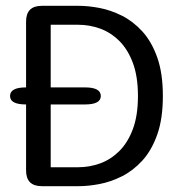

<svg xmlns="http://www.w3.org/2000/svg" viewBox="-20 -639 612 659"><path d="M69 -280.5Q14.5 -280.5 14.5 -309.5Q14.5 -339 69 -339H272Q326 -339 326 -309.5Q326 -280.5 272 -280.5ZM251 -619Q282.5 -619 321 -611.8Q359.5 -604.5 397.8 -585.5Q436 -566.5 468 -531.8Q500 -497 519.5 -442.5Q539 -388 539 -309.5Q539 -231 519.5 -176.5Q500 -122 468 -87.2Q436 -52.5 397.8 -33.5Q359.5 -14.5 321 -7.2Q282.5 0 251 0H123.5Q69.5 0 69.5 -54V-565Q69.5 -619 123.5 -619ZM249 -65Q287 -65 323.2 -78Q359.5 -91 389 -120Q418.5 -149 436 -195.8Q453.5 -242.5 453.5 -309.5Q453.5 -376.5 436 -423.2Q418.5 -470 389 -499Q359.5 -528 323.2 -541Q287 -554 249 -554H154V-65Z"/></svg>

Font: Sono
Style: Regular
Weight: 400
Designer: Tyler Finck
Foundry: Tyler Finck
Version: Version 2.112